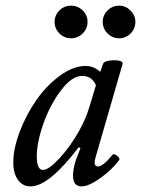

<svg xmlns="http://www.w3.org/2000/svg" viewBox="-20 -645 498 678"><path d="M172.9 -567.9Q172.9 -591.3 189.9 -608.2Q207 -625 231 -625Q254.9 -625 272 -608.2Q289.1 -591.3 289.1 -567.9Q289.1 -543.9 272 -526.9Q254.9 -509.8 231 -509.8Q207 -509.8 189.9 -526.9Q172.9 -543.9 172.9 -567.9ZM400.9 -509.8Q377 -509.8 359.9 -526.9Q342.8 -543.9 342.8 -567.9Q342.8 -591.3 359.9 -608.2Q377 -625 400.9 -625Q423.8 -625 440.9 -607.9Q458 -590.8 458 -567.9Q458 -543.9 441.2 -526.9Q424.3 -509.8 400.9 -509.8ZM87.9 13.2Q60.1 13.2 43.5 -9.8Q26.9 -32.7 26.9 -70.8Q26.9 -120.1 49.8 -180.4Q72.8 -240.7 108.4 -291.7Q144 -342.8 191.2 -377.4Q238.3 -412.1 282.2 -412.1Q311.5 -412.1 334 -391.1L344.2 -419.9Q348.1 -430.7 378.9 -432.1Q407.7 -433.1 412.6 -423.8Q413.6 -421.9 413.1 -419.9L318.8 -94.2Q314 -77.6 314 -70.8Q314 -64.5 317.1 -60.8Q320.3 -57.1 325.2 -57.1Q343.8 -57.1 377 -98.1Q381.8 -104 393.3 -95Q404.8 -85.9 400.9 -80.1Q375 -44.9 334 -15.9Q293 13.2 268.1 13.2Q237.8 13.2 237.8 -24.9Q237.8 -47.4 248 -80.1L264.2 -122.1L257.8 -125Q152.8 13.2 87.9 13.2ZM131.8 -44.9Q151.9 -44.9 189.7 -85.7Q227.5 -126.5 257.8 -180.2Q282.7 -223.6 295.9 -268.1L318.8 -344.2Q304.2 -377 270 -377Q233.9 -377 195.3 -325.9Q156.7 -274.9 133.3 -208.5Q109.9 -142.1 109.9 -92.8Q109.9 -44.9 131.8 -44.9Z"/></svg>

Font: Junicode SmCond Medium
Style: Italic
Weight: 500
Width: 4
Italic angle: -11°
Designer: Peter S. Baker
Version: Version 2.206